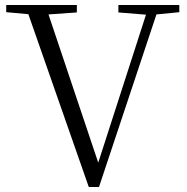

<svg xmlns="http://www.w3.org/2000/svg" viewBox="-20 -745 750 772"><path d="M456 -695 567 -686 375 -91 175 -687 289 -695V-725H5V-696L94 -688L337 7H378L609 -687L701 -696V-725H456Z"/></svg>

Font: Noto Serif CJK SC Light
Style: Regular
Weight: 300
Designer: Ryoko NISHIZUKA 西塚涼子 (kana & ideographs); Frank Grießhammer (Latin, Greek & Cyrillic); Wenlong ZHANG 张文龙 (bopomofo); San
Foundry: Adobe
Version: Version 2.001;hotconv 1.1.0;makeotfexe 2.6.0